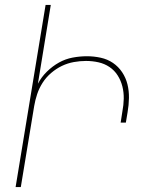

<svg xmlns="http://www.w3.org/2000/svg" viewBox="-20 -755 640 775"><path d="M43 0 164 -735H185L133 -417Q147 -444 169.5 -466Q192 -488 218 -502.5Q244 -517 273 -522.5Q302 -528 331 -528Q359 -528 386.5 -522Q414 -516 436 -501Q458 -486 473 -463.5Q488 -441 494.5 -414.5Q501 -388 500.5 -359.5Q500 -331 495 -302L488 -260H467L474 -305Q479 -331 479.5 -356.5Q480 -382 474 -406Q468 -430 455 -450.5Q442 -471 422 -484.5Q402 -498 377.5 -503.5Q353 -509 327 -509Q303 -509 278 -504.5Q253 -500 230 -489Q207 -478 186.5 -460.5Q166 -443 152 -421Q138 -399 130 -375Q122 -351 118 -327L64 0Z"/></svg>

Font: Iosevka Thin Extended Oblique
Style: Regular
Weight: 100
Width: 7
Italic angle: -9°
Monospace: yes
Designer: Belleve Invis
Foundry: Belleve Invis
Version: Version 32.5.0; ttfautohint (v1.8.4)